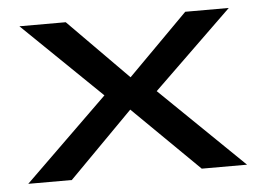

<svg xmlns="http://www.w3.org/2000/svg" viewBox="-40 -500 728 549"><g transform="rotate(-5 324.0 -225.5)"><path d="M338 -278 167 -451H34L259 -233L20 0H145L329 -186L518 0H648L409 -232L635 -451H510Z"/></g></svg>

Font: Charger
Style: ExBd
Weight: 400
Designer: Jasper
Foundry: Cannot Into Space Fonts
Version: Version 0.99